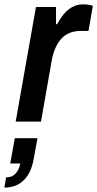

<svg xmlns="http://www.w3.org/2000/svg" viewBox="-60 -558 446 881"><path d="M12 0 105 -526H197V-447H202Q216 -473 233 -493.5Q250 -514 272 -526Q294 -538 322 -538Q336 -538 347.5 -536Q359 -534 366 -531L346 -416H309Q283 -416 261 -407.5Q239 -399 222.5 -381.5Q206 -364 194 -337Q182 -310 176 -273L128 0ZM-40 303 -32 256Q-4 256 12 238Q28 220 33 192H-13L8 76H112L95 169Q87 217 67 247Q47 277 19.5 290Q-8 303 -40 303Z"/></svg>

Font: Archivo SemiCondensed SemiBold
Style: Italic
Weight: 600
Width: 4
Italic angle: -10°
Designer: Hector Gatti
Foundry: Omnibus-Type
Version: Version 2.001